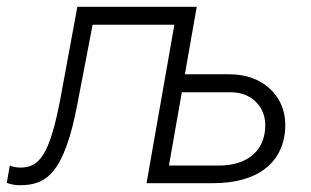

<svg xmlns="http://www.w3.org/2000/svg" viewBox="-45 -540 918 566"><path d="M14 6C92 6 145 -29 184 -238L228 -467H469L387 0H584C717 0 796 -63 796 -173C796 -257 729 -321 633 -321H500L535 -520H183L133 -249C101 -81 70 -46 15 -46C4 -46 -7 -48 -16 -52L-25 -1C-15 3 -2 6 14 6ZM453 -52 491 -268H636C695 -268 737 -227 737 -171C737 -95 683 -52 601 -52Z"/></svg>

Font: Fixel Display Light
Style: Italic
Weight: 300
Italic angle: -10°
Designer: AlfaBravo + MacPaw
Foundry: Kyrylo Tkachov, Marchela Mozhyna, Serhii Makarenko, Maria Weinstein, Zakhar Kryvoshyya
Version: Version 1.210;Glyphs 3.2 (3217)